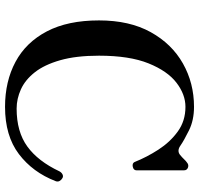

<svg xmlns="http://www.w3.org/2000/svg" viewBox="-34 -744 790 762"><g transform="rotate(90 361.0 -363.0)"><path d="M404 12Q303 12 225.5 -29.5Q148 -71 104.5 -154Q61 -237 61 -361Q61 -482 107.5 -566Q154 -650 232 -694Q310 -738 404 -738Q457 -738 497.5 -718Q538 -698 558 -684Q578 -670 594 -682Q605 -691 612 -698.5Q619 -706 625 -710Q634 -718 645 -714Q656 -710 656 -698V-510Q656 -498 642 -495Q628 -492 623 -502Q604 -550 574 -596.5Q544 -643 502 -673.5Q460 -704 404 -704Q355 -704 308.5 -668.5Q262 -633 231.5 -557.5Q201 -482 201 -361Q201 -270 219 -207Q237 -144 267 -106Q297 -68 334.5 -51Q372 -34 411 -34Q503 -34 561.5 -76.5Q620 -119 660 -204Q665 -213 673 -216.5Q681 -220 688 -215Q695 -211 698.5 -204Q702 -197 699 -189Q664 -98 591.5 -43Q519 12 404 12Z"/></g></svg>

Font: Zen Old Mincho Black
Style: Regular
Weight: 900
Designer: Yoshimichi Ohira
Foundry: Positype
Version: Version 1.001